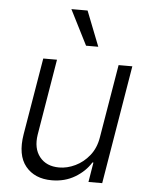

<svg xmlns="http://www.w3.org/2000/svg" viewBox="-55 -827 687 880"><g transform="rotate(5 288.5 -387.5)"><path d="M419 -208.5 475.5 -545.5H538.7L447.8 0H384.6L399.5 -90.6H394.9Q369.3 -48.7 322.6 -20.8Q275.9 7.1 215.9 7.1Q137.4 7.1 95.5 -44Q53.6 -95.2 69.6 -192.1L128.9 -545.5H192.1L133.9 -196Q123.9 -132.1 154.8 -93.2Q185.7 -54.3 244.7 -54.3Q281.6 -54.3 318.7 -72.1Q355.8 -89.8 383.3 -124.1Q410.9 -158.4 419 -208.5ZM319.2 -621.1 237.6 -782.3H312.1L375.4 -621.1Z"/></g></svg>

Font: Inter Light  BETA
Style: Italic
Weight: 300
Italic angle: 9.39999°
Designer: Rasmus Andersson
Foundry: rsms
Version: Version 3.011;git-f93a4a705